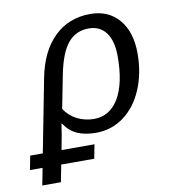

<svg xmlns="http://www.w3.org/2000/svg" viewBox="-124 -612 807 892"><g transform="rotate(-10 279.5 -166.0)"><path d="M545.9 -319.8Q545.9 -227.5 513.9 -151.6Q481.9 -75.7 424.1 -33Q366.2 9.8 293 9.8Q240.7 9.8 204.3 -6.3Q168 -22.5 143.1 -60.1H141.1Q136.2 -21.5 120.1 61H275.4L262.7 127H106.9L91.3 207.5H3.4L19 127H-40.5L-27.8 61H31.7L98.6 -283.7Q122.1 -405.3 190.4 -471.9Q258.8 -538.6 360.8 -538.6Q446.3 -538.6 496.1 -480Q545.9 -421.4 545.9 -319.8ZM452.6 -322.3Q452.6 -396 423.6 -434.8Q394.5 -473.6 342.3 -473.6Q281.2 -473.6 243.9 -428.7Q206.5 -383.8 186.5 -281.7L156.2 -127Q177.7 -92.8 214.6 -74Q251.5 -55.2 294.4 -55.2Q369.1 -55.2 410.9 -125.2Q452.6 -195.3 452.6 -322.3Z"/></g></svg>

Font: Cousine
Style: Italic
Weight: 400
Italic angle: -12°
Monospace: yes
Designer: Steve Matteson
Foundry: Monotype Imaging Inc.
Version: Version 1.21